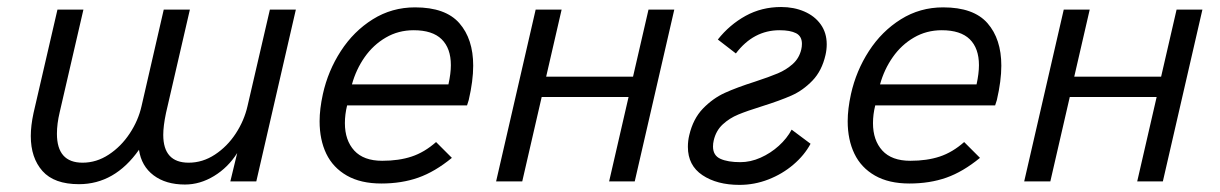

<svg xmlns="http://www.w3.org/2000/svg" viewBox="-20 -515 3464 545"><path d="M374.5 -89.8Q305.7 7.8 204.1 7.8Q133.8 7.8 100.6 -29.5Q67.4 -66.9 67.4 -128.9Q67.4 -158.2 75.2 -194.3L143.1 -487.8H216.8L149.4 -196.3Q141.6 -163.6 141.6 -135.3Q141.6 -53.2 214.4 -53.2Q253.9 -53.2 288.8 -76.2Q323.7 -99.1 348.1 -136Q372.6 -172.9 381.8 -213.9L444.8 -487.8H519L451.2 -194.3Q443.4 -157.2 443.4 -132.3Q443.4 -53.2 515.6 -53.2Q555.2 -53.2 590.1 -76.2Q625 -99.1 649.2 -136Q673.3 -172.9 682.6 -213.9L746.1 -487.8H819.8L707.5 0H633.8L653.3 -80.6Q627.4 -39.6 587.6 -15.4Q547.9 8.8 504.9 8.8Q450.7 8.8 416 -17.3Q381.3 -43.5 374.5 -89.8Z M887.2 -170.9Q887.2 -205.6 896.5 -248Q911.1 -314 947.5 -370.1Q983.9 -426.3 1038.1 -460.2Q1092.3 -494.1 1158.2 -494.1Q1244.6 -494.1 1283.9 -449.2Q1323.2 -404.3 1323.2 -328.6Q1323.2 -285.6 1310.5 -231L1305.7 -215.8H965.3Q959 -190.4 959 -165.5Q959 -116.7 985.6 -87.6Q1012.2 -58.6 1064.9 -58.6Q1112.3 -58.6 1148.4 -70.6Q1184.6 -82.5 1217.8 -111.8L1262.7 -66.9Q1214.4 -27.3 1167.2 -10.7Q1120.1 5.9 1062.5 5.9Q1003.9 5.9 964.6 -16.6Q925.3 -39.1 906.2 -78.6Q887.2 -118.2 887.2 -170.9ZM1252.9 -275.4Q1259.8 -306.6 1259.8 -330.1Q1259.8 -377.9 1233.6 -403.6Q1207.5 -429.2 1154.3 -429.2Q1110.8 -429.2 1075.2 -408.4Q1039.6 -387.7 1015.1 -352.8Q990.7 -317.9 979 -275.4Z M1388.2 0 1500.5 -487.8H1574.2L1530.3 -297.4H1776.9L1820.8 -487.8H1894L1781.7 0H1709L1764.2 -239.7H1517.6L1462.4 0Z M1932.6 -98.1Q1932.6 -115.7 1936.5 -131.3Q1947.3 -177.7 1975.3 -206.8Q2003.4 -235.8 2037.1 -251.2Q2070.8 -266.6 2123 -283.2Q2164.6 -296.9 2188.2 -306.9Q2211.9 -316.9 2230.2 -333.3Q2248.5 -349.6 2254.4 -374.5Q2256.3 -382.3 2256.3 -390.6Q2256.3 -412.1 2239.7 -420.7Q2223.1 -429.2 2192.9 -429.2Q2118.7 -429.2 2068.8 -363.3L2017.6 -402.8Q2050.8 -444.8 2096.4 -470Q2142.1 -495.1 2197.3 -495.1Q2233.4 -495.1 2262.9 -482.4Q2292.5 -469.7 2309.6 -445.8Q2326.7 -421.9 2326.7 -389.2Q2326.7 -374 2323.2 -358.9Q2313 -314 2286.1 -286.1Q2259.3 -258.3 2226.8 -243.9Q2194.3 -229.5 2143.1 -213.4Q2100.6 -200.2 2075.7 -189.9Q2050.8 -179.7 2031.5 -161.9Q2012.2 -144 2005.9 -116.2Q2003.9 -107.9 2003.9 -99.1Q2003.9 -73.7 2024.9 -64.2Q2045.9 -54.7 2081.5 -54.7Q2110.4 -54.7 2138.9 -67.4Q2167.5 -80.1 2190.7 -101.1Q2213.9 -122.1 2227.1 -147L2280.8 -106.9Q2263.2 -74.2 2231.9 -47.6Q2200.7 -21 2161.1 -5.6Q2121.6 9.8 2079.1 9.8Q2015.1 9.8 1973.9 -17.8Q1932.6 -45.4 1932.6 -98.1Z M2386.2 -170.9Q2386.2 -205.6 2395.5 -248Q2410.2 -314 2446.5 -370.1Q2482.9 -426.3 2537.1 -460.2Q2591.3 -494.1 2657.2 -494.1Q2743.7 -494.1 2783 -449.2Q2822.3 -404.3 2822.3 -328.6Q2822.3 -285.6 2809.6 -231L2804.7 -215.8H2464.4Q2458 -190.4 2458 -165.5Q2458 -116.7 2484.6 -87.6Q2511.2 -58.6 2564 -58.6Q2611.3 -58.6 2647.5 -70.6Q2683.6 -82.5 2716.8 -111.8L2761.7 -66.9Q2713.4 -27.3 2666.3 -10.7Q2619.1 5.9 2561.5 5.9Q2502.9 5.9 2463.6 -16.6Q2424.3 -39.1 2405.3 -78.6Q2386.2 -118.2 2386.2 -170.9ZM2752 -275.4Q2758.8 -306.6 2758.8 -330.1Q2758.8 -377.9 2732.7 -403.6Q2706.5 -429.2 2653.3 -429.2Q2609.9 -429.2 2574.2 -408.4Q2538.6 -387.7 2514.2 -352.8Q2489.7 -317.9 2478 -275.4Z M2887.2 0 2999.5 -487.8H3073.2L3029.3 -297.4H3275.9L3319.8 -487.8H3393.1L3280.8 0H3208L3263.2 -239.7H3016.6L2961.4 0Z"/></svg>

Font: Acari Sans
Style: Italic
Weight: 400
Italic angle: -13°
Designer: Alfredo Marco Pradil and Stefan Peev
Foundry: Hanken Design Co.
Version: Version 1.045;January 11, 2019;FontCreator 11.5.0.2425 64-bi